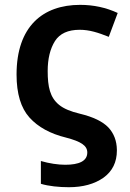

<svg xmlns="http://www.w3.org/2000/svg" viewBox="-20 -572 541 798"><path d="M266.1 206.1C324.7 206.1 372.6 192.9 410.2 166.5C447.3 139.6 465.8 102.1 465.8 53.2V50.8C465.3 13.2 453.1 -18.1 430.2 -42.5C406.7 -66.9 367.7 -85.9 313 -99.1C273.4 -108.4 244.6 -120.6 225.6 -136.2C187.5 -167 178.2 -211.9 178.2 -276.9C178.2 -328.1 188.5 -369.6 208.5 -401.4C228.5 -432.6 262.7 -448.2 311 -448.2C352.1 -448.2 387.7 -436.5 432.1 -418.9L469.2 -518.1C420.9 -540.5 369.1 -551.8 313 -551.8C157.7 -551.8 48.8 -461.9 48.8 -262.2C48.8 -182.6 66.9 -123 102.5 -83.5C138.2 -43.9 189 -16.1 254.9 0C315.9 16.1 342.8 32.7 342.8 62C342.8 97.7 308.1 112.8 251 112.8C221.7 112.8 184.6 107.4 149.9 97.2V191.9C181.6 201.7 225.6 206.1 266.1 206.1Z"/></svg>

Font: Noto Reveo Sans
Style: Regular
Weight: 600
Designer: Monotype Design Team
Foundry: Monotype Imaging Inc.
Version: Version 2.007